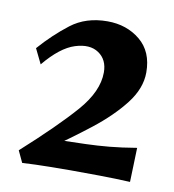

<svg xmlns="http://www.w3.org/2000/svg" viewBox="-57 -719 469 519"><g transform="rotate(10 178.0 -459.5)"><path d="M20 -563Q57 -605 98 -636.5Q139 -668 198 -668Q251 -668 288 -637.5Q325 -607 325 -550Q325 -506 292 -463.5Q259 -421 206.5 -380Q154 -339 94 -298L124 -329Q166 -330 197.5 -331Q229 -332 261.5 -335Q294 -338 336 -345Q335 -323 334.5 -297Q334 -271 333 -251Q293 -253 248.5 -253.5Q204 -254 168 -254Q151 -254 112 -253.5Q73 -253 37 -251L22 -283Q114 -366 163 -422Q212 -478 212 -530Q212 -565 187 -582Q162 -599 122.5 -586.5Q83 -574 40 -522Z"/></g></svg>

Font: Alkalami
Style: Regular
Weight: 400
Designer: Becca Hirsbrunner Spalinger
Foundry: SIL International
Version: Version 2.000